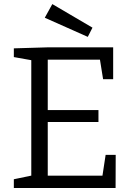

<svg xmlns="http://www.w3.org/2000/svg" viewBox="-20 -933 661 953"><path d="M504.3 -164.3H554.3L553.7 0H48.7V-43.3L148.3 -64L135.3 -45.7V-650L148 -632L48.7 -649.7V-693L216 -698H541.7V-540H491.7L474 -650.3L491.3 -637H202.3L217 -651.7V-372L202.3 -386.7H468.7V-327.3H202.3L217 -343.7V-46.3L202.3 -61H504L486.3 -46.3ZM415.7 -750 202.3 -845 239.7 -912.7 439 -795.7Z"/></svg>

Font: Bitter Thin
Style: Regular
Weight: 100
Designer: Sol Matas, and Bitter project Authors
Foundry: Sol Matas
Version: Version 2.002